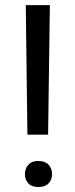

<svg xmlns="http://www.w3.org/2000/svg" viewBox="-20 -731 297 756"><path d="M169.4 -200.7 176.3 -710.9H81.5L87.9 -200.7ZM78.1 -45.4C78.1 -30.8 82.6 -18.6 91.6 -9C100.5 0.6 113.8 5.4 131.3 5.4C148.9 5.4 162.3 0.6 171.4 -9C180.5 -18.6 185.1 -30.8 185.1 -45.4C185.1 -60.1 180.5 -72.3 171.4 -82.3C162.3 -92.2 148.9 -97.2 131.3 -97.2C113.8 -97.2 100.5 -92.2 91.6 -82.3C82.6 -72.3 78.1 -60.1 78.1 -45.4Z"/></svg>

Font: Roboto1
Style: rg
Weight: 400
Designer: Google
Version: Version 2.137; 2017